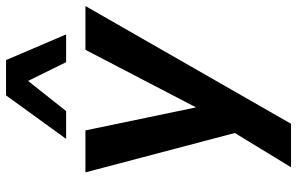

<svg xmlns="http://www.w3.org/2000/svg" viewBox="-194 -610 984 636"><g transform="rotate(-90 298.0 -292.0)"><path d="M62 180 190 -30 185 30 45 -501H184L260 -136H261L451 -501H596L206 180ZM156 -565 300 -764H417L502 -565H410L348 -691L248 -565Z"/></g></svg>

Font: Nunito Sans 7pt
Style: Bold Italic
Weight: 700
Italic angle: -9°
Version: Version 3.101;gftools[0.9.27]